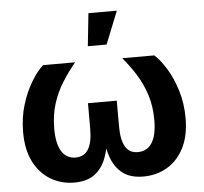

<svg xmlns="http://www.w3.org/2000/svg" viewBox="-54 -824 942 888"><g transform="rotate(-5 417.0 -379.5)"><path d="M256.4 7.8Q196.2 7.8 147 -21Q97.8 -49.9 68.7 -106.2Q39.7 -162.5 39.7 -244.7Q39.7 -312.6 58 -372Q76.3 -431.3 103.9 -476.5Q131.5 -521.7 158.7 -545.9H307.4Q273.5 -505.1 245.5 -460.4Q217.5 -415.8 201 -363.5Q184.5 -311.3 184.5 -247.8Q184.5 -178.3 207.1 -142.6Q229.8 -107 271.8 -107Q311.4 -107 330.9 -138.8Q350.3 -170.7 350.3 -233.9V-352.5H484V-233.9Q484 -170.7 502.5 -138.8Q521 -107 560.8 -107Q603.7 -107 626.5 -142.6Q649.2 -178.3 649.2 -247.8Q649.2 -312.5 632.2 -365.2Q615.2 -417.9 587.4 -462.3Q559.5 -506.7 526.3 -545.9H675Q702 -522.2 729.5 -477.4Q757 -432.7 775.5 -373.1Q794 -313.5 794 -244.7Q794 -162.3 765 -106Q735.9 -49.7 686.6 -20.9Q637.3 7.8 576.4 7.8Q516.4 7.8 480.6 -19.7Q444.8 -47.1 427.5 -96Q410.3 -144.8 406 -208.9H426.3Q422.3 -143.9 404.6 -95.2Q386.9 -46.4 351.1 -19.3Q315.3 7.8 256.4 7.8ZM372.6 -615.1 388.6 -767.1H520.6L459.7 -615.1Z"/></g></svg>

Font: Inter Variable LoSnoCo
Style: Regular
Weight: 400
Designer: Rasmus Andersson
Foundry: rsms
Version: Version 4.000;git-a52131595; featfreeze: case,dlig,ss01,ss02